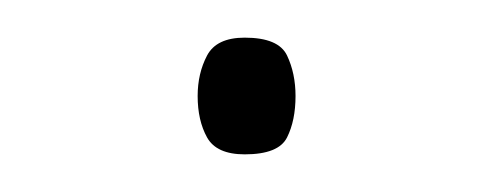

<svg xmlns="http://www.w3.org/2000/svg" viewBox="-20 -74 260 102"><path d="M85 -23Q85 -35 90 -44.5Q95 -54 110 -54Q128 -54 132.5 -44.5Q137 -35 137 -23Q137 -10 132.5 -1Q128 8 110 8Q95 8 90 -1Q85 -10 85 -23Z"/></svg>

Font: Noto Sans Myanmar Thin
Style: Regular
Weight: 100
Designer: Monotype Design Team
Foundry: Monotype Imaging Inc.
Version: Version 2.107; ttfautohint (v1.8.4.7-5d5b)